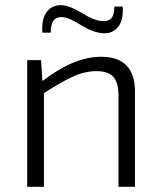

<svg xmlns="http://www.w3.org/2000/svg" viewBox="-20 -714 617 734"><path d="M174 -589H142Q138 -642 159.5 -669.5Q181 -697 219 -694Q250 -691 293.5 -664Q337 -637 365 -634Q394 -631 405.5 -644Q417 -657 417 -689H449Q453 -638 431.5 -611Q410 -584 372 -587Q335 -590 290.5 -617.5Q246 -645 225 -648Q197 -651 185.5 -636.5Q174 -622 174 -589ZM137 -484 142 -404Q263 -497 366 -497Q496 -497 496 -364V0H433V-347Q433 -398 413.5 -420Q394 -442 349 -442Q305 -442 260.5 -422Q216 -402 148 -358V0H84V-484Z"/></svg>

Font: Exo 2.0 Light
Style: Regular
Weight: 300
Designer: Natanael Gama
Version: Version 1.001;PS 001.001;hotconv 1.0.70;makeotf.lib2.5.58329